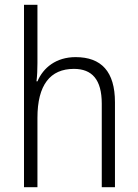

<svg xmlns="http://www.w3.org/2000/svg" viewBox="-20 -780 576 800"><path d="M136 -517V-760H80V0H136V-289C136 -426 189 -493 288 -493C363 -493 404 -449 404 -348V0H459V-354C459 -482 402 -542 295 -542C214 -542 160 -498 136 -441H132C135 -466 136 -489 136 -517Z"/></svg>

Font: Noto Sans Devanagari SemiCondensed Light
Style: Regular
Weight: 300
Width: 4
Designer: Jelle Bosma - Monotype Design Team
Foundry: Monotype Imaging Inc.
Version: Version 2.004